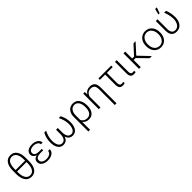

<svg xmlns="http://www.w3.org/2000/svg" viewBox="443 -2579 4617 4617"><g transform="rotate(-45 2751.0 -270.5)"><path d="M504.9 -300.8Q504.9 -151.4 448.2 -70.8Q391.6 9.8 286.6 9.8Q183.1 9.8 126 -69.8Q68.8 -149.4 67.4 -294.4V-412.1Q67.4 -560.5 124.5 -640.6Q181.6 -720.7 285.6 -720.7Q390.1 -720.7 447 -641.6Q503.9 -562.5 504.9 -416.5ZM126 -377.9H446.3V-419.4Q446.3 -541.5 404.1 -606.2Q361.8 -670.9 285.6 -670.9Q209.5 -670.9 167.7 -606Q126 -541 126 -417.5ZM446.3 -328.1H126V-294.4Q126 -174.8 168 -107.2Q210 -39.6 286.6 -39.6Q360.8 -39.6 402.8 -103.3Q444.8 -167 446.3 -287.1Z M625 -145Q625 -242.7 734.9 -271Q686.5 -288.1 660.4 -318.8Q634.3 -349.6 634.3 -387.7Q634.3 -458.5 689.5 -498Q744.6 -537.6 841.3 -537.6Q931.6 -537.6 991.9 -494.6Q1052.2 -451.7 1052.2 -385.7H994.1Q994.1 -430.2 950 -459.2Q905.8 -488.3 841.3 -488.3Q772.9 -488.3 733.2 -461.9Q693.4 -435.5 693.4 -388.7Q693.4 -293.9 843.3 -293.9H929.7V-245.1H835.9Q761.7 -244.6 722.9 -220.7Q684.1 -196.8 684.1 -144Q684.1 -96.7 726.8 -68.1Q769.5 -39.6 841.3 -39.6Q911.1 -39.6 956.8 -71.3Q1002.4 -103 1002.4 -151.4H1061Q1061 -78.1 999.3 -34.2Q937.5 9.8 841.3 9.8Q744.1 9.8 684.6 -32.5Q625 -74.7 625 -145Z M1313.5 -528.3Q1242.7 -389.6 1241.2 -258.3Q1241.2 -157.7 1275.6 -98.6Q1310.1 -39.6 1371.6 -39.6Q1431.6 -39.6 1464.6 -87.4Q1497.6 -135.3 1498.5 -227.5V-376H1557.6V-228Q1558.6 -135.7 1591.3 -87.6Q1624 -39.6 1685.1 -39.6Q1745.6 -39.6 1780.5 -98.1Q1815.4 -156.7 1815.4 -258.3Q1814 -387.2 1742.7 -528.3H1806.6Q1844.2 -453.1 1858.9 -390.9Q1873.5 -328.6 1873.5 -259.3Q1873.5 -134.3 1824.2 -62.3Q1774.9 9.8 1687.5 9.8Q1629.4 9.8 1588.4 -20.5Q1547.4 -50.8 1527.8 -113.8Q1489.7 9.8 1368.7 9.8Q1280.8 9.8 1231.9 -62.5Q1183.1 -134.8 1183.1 -259.3Q1183.1 -331.5 1198.5 -395.3Q1213.9 -459 1250 -528.3Z M2229.5 -538.1Q2329.6 -538.1 2385.7 -463.1Q2441.9 -388.2 2441.9 -257.3V-249.5Q2441.9 -130.4 2388.4 -60.3Q2335 9.8 2241.2 9.8Q2132.8 9.8 2076.2 -64.5V203.1H2017.6V-299.8Q2018.6 -408.7 2076.7 -473.4Q2134.8 -538.1 2229.5 -538.1ZM2076.2 -130.9Q2120.6 -39.6 2228 -39.6Q2301.8 -39.6 2342.5 -94.5Q2383.3 -149.4 2383.3 -259.8Q2383.3 -365.7 2343.3 -427Q2303.2 -488.3 2229.5 -488.3Q2160.6 -488.3 2118.9 -434.1Q2077.1 -379.9 2076.7 -287.6Z M2628.4 -528.3 2631.3 -444.3Q2687 -538.1 2800.3 -538.1Q2890.1 -538.1 2932.9 -489.3Q2975.6 -440.4 2976.1 -337.9V202.6H2917.5V-335Q2917.5 -412.6 2886.5 -450.4Q2855.5 -488.3 2787.1 -488.3Q2668 -488.3 2632.8 -364.7V0H2574.2V-528.3Z M3526.9 -478.5H3330.1V-133.8Q3330.1 -86.9 3346.9 -63.7Q3363.8 -40.5 3400.9 -40.5Q3417.5 -40.5 3449.2 -48.8L3461.9 -5.4Q3434.1 9.8 3389.6 9.8Q3327.6 9.8 3299.3 -25.6Q3271 -61 3271 -136.2V-478.5H3091.3V-528.3H3526.9Z M3712.4 -528.3V-131.8Q3712.4 -88.9 3728.3 -67.6Q3744.1 -46.4 3781.2 -46.4Q3804.2 -46.4 3828.6 -51.3L3831.1 -2.4Q3804.2 4.9 3768.6 4.9Q3708.5 4.9 3681.2 -30Q3653.8 -64.9 3653.8 -132.8V-528.3Z M3943.8 0ZM4069.8 -242.2H4002.9V0H3943.8V-528.3H4002.9V-293.9H4068.4L4284.7 -528.3H4356L4121.6 -271L4380.4 0H4306.2Z M4451.2 0ZM4451.2 -272Q4451.2 -348.1 4480.7 -409.2Q4510.3 -470.2 4564.2 -504.2Q4618.2 -538.1 4686.5 -538.1Q4792 -538.1 4857.4 -464.1Q4922.9 -390.1 4922.9 -268.1V-255.9Q4922.9 -179.2 4893.3 -117.9Q4863.8 -56.6 4810.1 -23.4Q4756.3 9.8 4687.5 9.8Q4582.5 9.8 4516.8 -64.2Q4451.2 -138.2 4451.2 -260.3ZM4509.8 -255.9Q4509.8 -161.1 4558.8 -100.3Q4607.9 -39.6 4687.5 -39.6Q4766.6 -39.6 4815.7 -100.3Q4864.7 -161.1 4864.7 -260.7V-272Q4864.7 -332.5 4842.3 -382.8Q4819.8 -433.1 4779.3 -460.7Q4738.8 -488.3 4686.5 -488.3Q4608.4 -488.3 4559.1 -427Q4509.8 -365.7 4509.8 -266.6Z M5043 0ZM5101.6 -528.3V-194.8Q5102.1 -118.7 5132.3 -79.1Q5162.6 -39.6 5219.2 -39.6Q5292.5 -39.6 5337.9 -102.1Q5383.3 -164.6 5383.3 -263.7Q5381.8 -391.6 5326.2 -528.3H5389.6Q5418 -459 5429.7 -396.5Q5441.4 -334 5441.4 -264.6Q5441.4 -139.2 5382.3 -64.7Q5323.2 9.8 5221.7 9.8Q5134.3 9.8 5088.6 -43Q5043 -95.7 5043 -198.2V-528.3ZM5235.4 -743.7H5293L5239.7 -595.2H5199.2Z"/></g></svg>

Font: Roboto Light
Style: Regular
Weight: 300
Designer: Google
Version: Version 2.134; 2016; ttfautohint (v1.6)